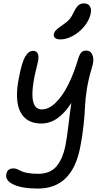

<svg xmlns="http://www.w3.org/2000/svg" viewBox="-20 -851 615 1130"><path d="M335.9 -619.1Q314.5 -619.1 304.4 -627.4Q294.4 -635.7 296.9 -649.9Q300.3 -664.1 310.5 -674.6Q320.8 -685.1 345.2 -701.2Q374.5 -721.2 388.7 -737.5Q402.8 -753.9 416 -783.2Q429.7 -810.5 442.6 -820.8Q455.6 -831.1 473.1 -831.1Q498.5 -831.1 508.8 -814.7Q519 -798.3 514.2 -772.9Q506.3 -732.9 476.8 -696.8Q447.3 -660.6 408.9 -639.9Q370.6 -619.1 335.9 -619.1ZM203.1 258.8Q110.8 258.8 60.3 235.4Q9.8 211.9 17.1 174.8Q22.9 140.1 59.1 140.1Q69.8 140.1 81.8 145Q93.8 149.9 105 156Q116.2 162.1 142.3 167Q168.5 171.9 205.1 171.9Q274.4 171.9 311.8 128.7Q349.1 85.4 365.2 4.9Q373.5 -35.2 382.8 -114.5Q392.1 -193.8 399.9 -245.1Q322.3 -124 223.1 -124Q135.3 -124 99.9 -192.4Q64.5 -260.7 91.8 -396Q108.9 -485.8 128.9 -518.8Q148.9 -551.8 173.8 -551.8Q220.7 -551.8 200.2 -474.1Q130.4 -207 226.1 -207Q267.1 -207 307.9 -246.8Q348.6 -286.6 381.8 -353Q415 -419.4 440.9 -506.8Q449.7 -534.2 459.7 -543.7Q469.7 -553.2 487.8 -553.2Q502.4 -553.2 512.9 -544.2Q523.4 -535.2 528.1 -512.5Q532.7 -489.7 520 -450.2Q500.5 -385.7 491.2 -326.4Q481.9 -267.1 480.5 -225.6Q479 -184.1 472.2 -117.2Q465.3 -50.3 451.2 20Q403.3 258.8 203.1 258.8Z"/></svg>

Font: Shantell Sans Irregular
Style: Italic
Weight: 400
Italic angle: -11.31°
Designer: Stephen Nixon, Anya Danilova, Shantell Martin
Foundry: Arrow Type
Version: Version 1.006;[9816181b4]